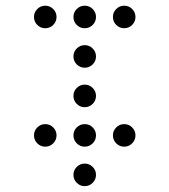

<svg xmlns="http://www.w3.org/2000/svg" viewBox="-20 -674 587 665"><path d="M136.7 -576.2Q120.6 -576.2 109.1 -587.6Q97.7 -599.1 97.7 -615.2Q97.7 -631.3 109.1 -642.8Q120.6 -654.3 136.7 -654.3Q152.8 -654.3 164.3 -642.8Q175.8 -631.3 175.8 -615.2Q175.8 -599.1 164.3 -587.6Q152.8 -576.2 136.7 -576.2ZM273.4 -576.2Q257.3 -576.2 245.8 -587.6Q234.4 -599.1 234.4 -615.2Q234.4 -631.3 245.8 -642.8Q257.3 -654.3 273.4 -654.3Q289.6 -654.3 301 -642.8Q312.5 -631.3 312.5 -615.2Q312.5 -599.1 301 -587.6Q289.6 -576.2 273.4 -576.2ZM410.2 -576.2Q394 -576.2 382.6 -587.6Q371.1 -599.1 371.1 -615.2Q371.1 -631.3 382.6 -642.8Q394 -654.3 410.2 -654.3Q426.3 -654.3 437.7 -642.8Q449.2 -631.3 449.2 -615.2Q449.2 -599.1 437.7 -587.6Q426.3 -576.2 410.2 -576.2ZM273.4 -439.5Q257.3 -439.5 245.8 -450.9Q234.4 -462.4 234.4 -478.5Q234.4 -494.6 245.8 -506.1Q257.3 -517.6 273.4 -517.6Q289.6 -517.6 301 -506.1Q312.5 -494.6 312.5 -478.5Q312.5 -462.4 301 -450.9Q289.6 -439.5 273.4 -439.5ZM273.4 -302.7Q257.3 -302.7 245.8 -314.2Q234.4 -325.7 234.4 -341.8Q234.4 -357.9 245.8 -369.4Q257.3 -380.9 273.4 -380.9Q289.6 -380.9 301 -369.4Q312.5 -357.9 312.5 -341.8Q312.5 -325.7 301 -314.2Q289.6 -302.7 273.4 -302.7ZM136.7 -166Q120.6 -166 109.1 -177.5Q97.7 -189 97.7 -205.1Q97.7 -221.2 109.1 -232.7Q120.6 -244.1 136.7 -244.1Q152.8 -244.1 164.3 -232.7Q175.8 -221.2 175.8 -205.1Q175.8 -189 164.3 -177.5Q152.8 -166 136.7 -166ZM273.4 -166Q257.3 -166 245.8 -177.5Q234.4 -189 234.4 -205.1Q234.4 -221.2 245.8 -232.7Q257.3 -244.1 273.4 -244.1Q289.6 -244.1 301 -232.7Q312.5 -221.2 312.5 -205.1Q312.5 -189 301 -177.5Q289.6 -166 273.4 -166ZM410.2 -166Q394 -166 382.6 -177.5Q371.1 -189 371.1 -205.1Q371.1 -221.2 382.6 -232.7Q394 -244.1 410.2 -244.1Q426.3 -244.1 437.7 -232.7Q449.2 -221.2 449.2 -205.1Q449.2 -189 437.7 -177.5Q426.3 -166 410.2 -166ZM273.4 -29.3Q257.3 -29.3 245.8 -40.8Q234.4 -52.2 234.4 -68.4Q234.4 -84.5 245.8 -95.9Q257.3 -107.4 273.4 -107.4Q289.6 -107.4 301 -95.9Q312.5 -84.5 312.5 -68.4Q312.5 -52.2 301 -40.8Q289.6 -29.3 273.4 -29.3Z"/></svg>

Font: DatDot Light
Style: Regular
Weight: 300
Designer: GGBot
Version: 1.00